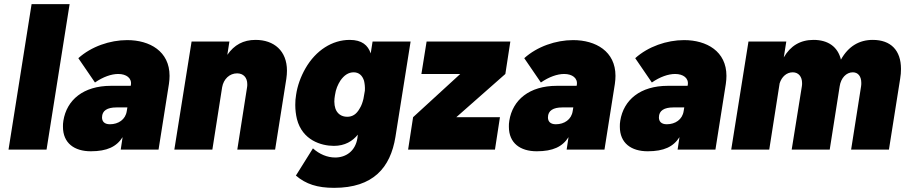

<svg xmlns="http://www.w3.org/2000/svg" viewBox="-20 -720 4356 924"><path d="M21 0H204L315 -700H132Z M592 -527C509 -527 419 -496 357 -440L437 -323C476 -350 516 -364 549 -364C588 -364 615 -344 610 -312L609 -307H514C381 -307 301 -239 285 -139C283 -129 283 -119 283 -110C283 -31 338 8 417 8C495 8 541 -14 570 -60L561 0H743L793 -316C795 -330 796 -343 796 -355C796 -473 701 -527 592 -527ZM509 -122C482 -122 471 -136 471 -155C471 -188 497 -203 540 -203H593L590 -185C584 -145 550 -122 509 -122Z M1210 -528C1151 -528 1107 -504 1074 -456L1084 -520H902L819 0H1002L1049 -300C1056 -340 1085 -367 1121 -367C1151 -367 1170 -347 1170 -315C1170 -310 1170 -305 1169 -300L1122 0H1304L1358 -341C1360 -355 1361 -368 1361 -380C1361 -475 1299 -528 1210 -528Z M1773 -520 1764 -463C1751 -502 1722 -528 1663 -528C1579 -528 1500 -478 1450 -391C1427 -351 1411 -306 1405 -264C1402 -248 1401 -231 1401 -215C1401 -191 1404 -168 1409 -147C1435 -45 1526 -18 1587 -18C1640 -18 1677 -41 1702 -72L1700 -55C1690 8 1644 38 1593 38C1555 38 1517 22 1486 -6L1404 125C1452 166 1507 184 1588 184C1776 184 1859 87 1883 -61L1956 -520ZM1711 -198C1695 -169 1675 -158 1651 -158C1622 -158 1602 -174 1594 -198C1591 -207 1589 -219 1589 -231C1589 -241 1590 -251 1592 -262C1596 -291 1606 -313 1618 -332C1636 -358 1657 -372 1682 -372C1707 -372 1724 -357 1732 -331C1735 -318 1737 -302 1736 -284L1729 -244C1725 -228 1720 -212 1711 -198Z M2176 -156 2412 -364 2436 -520H2033L2008 -364H2195L1968 -156L1944 0H2362L2386 -156Z M2738 -527C2655 -527 2565 -496 2503 -440L2583 -323C2622 -350 2662 -364 2695 -364C2734 -364 2761 -344 2756 -312L2755 -307H2660C2527 -307 2447 -239 2431 -139C2429 -129 2429 -119 2429 -110C2429 -31 2484 8 2563 8C2641 8 2687 -14 2716 -60L2707 0H2889L2939 -316C2941 -330 2942 -343 2942 -355C2942 -473 2847 -527 2738 -527ZM2655 -122C2628 -122 2617 -136 2617 -155C2617 -188 2643 -203 2686 -203H2739L2736 -185C2730 -145 2696 -122 2655 -122Z M3272 -527C3189 -527 3099 -496 3037 -440L3117 -323C3156 -350 3196 -364 3229 -364C3268 -364 3295 -344 3290 -312L3289 -307H3194C3061 -307 2981 -239 2965 -139C2963 -129 2963 -119 2963 -110C2963 -31 3018 8 3097 8C3175 8 3221 -14 3250 -60L3241 0H3423L3473 -316C3475 -330 3476 -343 3476 -355C3476 -473 3381 -527 3272 -527ZM3189 -122C3162 -122 3151 -136 3151 -155C3151 -188 3177 -203 3220 -203H3273L3270 -185C3264 -145 3230 -122 3189 -122Z M4180 -528C4116 -528 4063 -498 4027 -433C4012 -495 3965 -528 3895 -528C3831 -528 3784 -499 3752 -444L3764 -520H3582L3499 0H3682L3732 -319C3742 -351 3766 -372 3795 -372C3823 -372 3840 -351 3840 -320C3840 -315 3840 -310 3839 -305L3790 0H3973L4021 -305C4027 -345 4053 -372 4084 -372C4110 -372 4125 -352 4125 -321C4125 -316 4125 -311 4124 -305L4076 0H4258L4312 -341C4315 -358 4316 -373 4316 -388C4316 -478 4267 -528 4180 -528Z"/></svg>

Font: Arthouse Owned Black
Style: Italic
Weight: 900
Italic angle: -10°
Designer: Jeremy Tribby
Foundry: Tribby Type
Version: Version 1.000;PS 001.000;hotconv 1.0.88;makeotf.lib2.5.64775